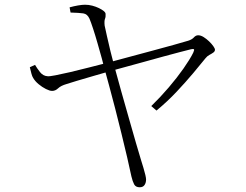

<svg xmlns="http://www.w3.org/2000/svg" viewBox="-20 -762 1040 811"><path d="M570 29Q553 29 546.5 16.5Q540 4 535 -17Q528 -51 517 -98Q506 -145 493 -198Q480 -251 466.5 -303.5Q453 -356 441 -400Q429 -444 421 -473Q418 -487 410 -515.5Q402 -544 392.5 -577.5Q383 -611 373.5 -640Q364 -669 358 -683Q349 -703 331.5 -705.5Q314 -708 278 -709L274 -731Q292 -736 309.5 -739Q327 -742 339 -742Q355 -742 370 -738Q385 -734 397.5 -728Q410 -722 418 -715.5Q426 -709 426 -703Q427 -691 423.5 -682.5Q420 -674 422 -654Q425 -640 431.5 -610.5Q438 -581 446.5 -546Q455 -511 463 -482Q476 -433 492.5 -375Q509 -317 525 -260.5Q541 -204 554.5 -157.5Q568 -111 576 -85Q581 -69 586 -52.5Q591 -36 594 -23Q597 -10 597 -4Q597 10 590.5 19.5Q584 29 570 29ZM619 -314Q658 -352 693 -393Q728 -434 755 -472.5Q782 -511 796 -539Q802 -552 799 -554Q796 -556 787 -554Q771 -550 740 -542Q709 -534 669 -523Q629 -512 587.5 -500.5Q546 -489 509 -479Q472 -469 447 -462Q415 -453 376 -441.5Q337 -430 304.5 -420.5Q272 -411 261 -407Q237 -400 225.5 -389Q214 -378 200 -378Q190 -378 174 -386Q158 -394 143 -406.5Q128 -419 120 -433Q116 -439 113 -450Q110 -461 106 -478L128 -488Q136 -474 149 -457.5Q162 -441 181 -440Q189 -439 214.5 -444Q240 -449 277 -457.5Q314 -466 356 -477Q398 -488 438 -498Q471 -507 520 -520Q569 -533 620.5 -547Q672 -561 714 -572.5Q756 -584 775 -590Q791 -595 799 -604Q807 -613 817 -613Q828 -613 840 -605.5Q852 -598 863 -587.5Q874 -577 881 -567Q888 -557 888 -552Q888 -545 881 -540Q874 -535 864.5 -530Q855 -525 848 -516Q828 -491 796.5 -453.5Q765 -416 726 -374.5Q687 -333 641 -295Z"/></svg>

Font: Noto Serif SC ExtraLight ExtraLight
Style: Regular
Weight: 250
Version: Version 2.002-H1;hotconv 1.1.0;makeotfexe 2.6.0